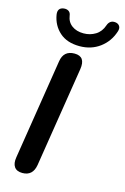

<svg xmlns="http://www.w3.org/2000/svg" viewBox="-140 -1003 698 1074"><g transform="rotate(15 209.0 -466.5)"><path d="M104 8Q71 8 57 -12Q43 -32 49 -68L141 -649Q151 -713 214 -713Q279 -713 267 -637L175 -57Q164 8 104 8ZM229 -760Q156 -760 113 -798.5Q70 -837 60 -897Q54 -936 90 -941Q107 -943 118.5 -935.5Q130 -928 132 -911Q137 -875 164 -855Q191 -835 232 -835Q270 -835 301 -854Q332 -873 345 -912Q350 -927 361 -935Q372 -943 389 -941Q406 -939 414 -926.5Q422 -914 415 -894Q395 -833 345.5 -796.5Q296 -760 229 -760Z"/></g></svg>

Font: Nunito
Style: Bold Italic
Weight: 700
Italic angle: -9°
Designer: Vernon Adams
Foundry: Vernon Adams
Version: Version 3.601; ttfautohint (v1.8.2.53-6de2)